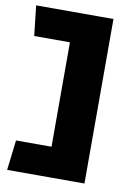

<svg xmlns="http://www.w3.org/2000/svg" viewBox="-88 -755 653 900"><g transform="rotate(10 239.0 -304.5)"><path d="M26 -553H196V-56H27L10 87H378V-696H10Z"/></g></svg>

Font: Catamaran
Style: Regular
Weight: 900
Designer: Pria Ravichandran
Version: Version 1.001;PS 001.000;hotconv 1.0.70;makeotf.lib2.5.58329